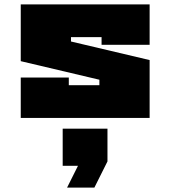

<svg xmlns="http://www.w3.org/2000/svg" viewBox="-20 -540 780 879"><path d="M75 -185H295V-150H435V-175L75 -260V-520H665V-335H445V-370H305V-350L665 -265V0H75ZM267 49H472V199L412 319H287L337 219H267Z"/></svg>

Font: Imperial One
Style: Regular
Weight: 400
Designer: Jovanny Lemonad
Foundry: Jovanny Lemonad
Version: Version 1.000